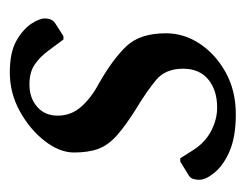

<svg xmlns="http://www.w3.org/2000/svg" viewBox="-76 -426 512 401"><g transform="rotate(-90 180.5 -226.0)"><path d="M142 10Q94 10 63.5 -3.5Q33 -17 18 -37Q5 -53 5 -67Q5 -73 7 -79.5Q9 -86 17 -90L43 -106H50L67 -79Q83 -54 107 -41.5Q131 -29 156 -29Q192 -29 214.5 -47.5Q237 -66 237 -100Q237 -137 213.5 -156.5Q190 -176 152 -199Q117 -221 97 -239Q77 -257 69.5 -277.5Q62 -298 62 -328Q62 -358 86 -389Q110 -420 148 -441Q186 -462 229 -462Q270 -462 294 -449Q318 -436 331 -417Q342 -400 342 -389Q342 -382 339.5 -376Q337 -370 330 -366L305 -350H298L275 -381Q261 -400 245 -410.5Q229 -421 204 -421Q176 -421 157.5 -405Q139 -389 139 -362Q139 -334 157.5 -313Q176 -292 206 -276Q257 -247 284 -218.5Q311 -190 311 -136Q311 -98 289 -65Q267 -32 229 -11Q191 10 142 10Z"/></g></svg>

Font: Spectral Medium
Style: Italic
Weight: 500
Italic angle: -10°
Designer: Jean-Baptiste Levee
Foundry: Production Type
Version: Version 2.001